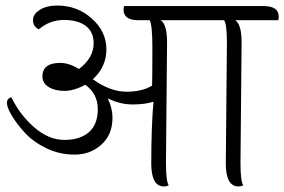

<svg xmlns="http://www.w3.org/2000/svg" viewBox="-20 -668 1026 693"><path d="M583 -515 579 -80Q579 -14 589 1Q581 5 572 5Q526 5 526 -78Q526 -212 534 -301Q504 -291 458.5 -291Q413 -291 369 -313Q386 -277 386 -243Q386 -182 346 -146Q306 -110 250 -110Q194 -110 147 -133Q100 -156 70.5 -188Q41 -220 23 -250Q5 -280 5 -296.5Q5 -313 21 -317Q52 -253 104 -208Q156 -163 212.5 -163Q269 -163 301 -191Q333 -219 333 -274Q333 -329 288 -362Q247 -340 212.5 -340Q178 -340 155.5 -354Q133 -368 133 -392Q133 -416 149 -428.5Q165 -441 197 -441Q229 -441 265 -419Q318 -459 318 -512Q318 -553 289.5 -574.5Q261 -596 210.5 -596Q160 -596 120 -562Q99 -573 99 -595Q99 -617 123.5 -632.5Q148 -648 187 -648Q259 -648 311.5 -601Q364 -554 364 -490Q364 -426 315 -382Q378 -337 436 -337Q494 -337 529 -359Q530 -409 530 -494.5Q530 -580 520 -595H480Q426 -595 426 -633Q426 -642 428 -646H932Q986 -646 986 -608Q986 -599 984 -595H829Q852 -580 852 -515L848 -80Q848 -14 858 1Q850 5 841 5Q795 5 795 -78L799 -513Q799 -580 789 -595H560Q583 -580 583 -515Z"/></svg>

Font: Laila Light
Style: Regular
Weight: 300
Designer: Hitesh Malaviya
Foundry: Indian Type Foundry
Version: Version 1.302;PS 1.0;hotconv 1.0.78;makeotf.lib2.5.61930; tt